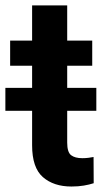

<svg xmlns="http://www.w3.org/2000/svg" viewBox="-32 -678 388 708"><path d="M323.2 -354V-269.5H215.8V-152.3Q215.8 -116.7 230.2 -105.7Q244.6 -94.7 271.5 -94.7Q284.2 -94.7 294.9 -96.2Q305.7 -97.7 313 -99.1L313.5 -2.4Q297.4 2.9 277.1 6.3Q256.8 9.8 231.4 9.8Q166 9.8 126.2 -24.9Q86.4 -59.6 86.4 -142.1V-269.5H-12.2V-354H86.4V-435.5H5.4V-528.3H86.4V-658.2H215.8V-528.3H308.1V-435.5H215.8V-354Z"/></svg>

Font: Vazirmatn UI FD SemiBold
Style: Regular
Weight: 600
Designer: Saber Rastikerdar
Foundry: Saber Rastikerdar
Version: Version 33.003